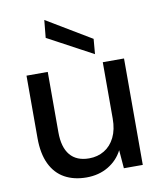

<svg xmlns="http://www.w3.org/2000/svg" viewBox="-84 -809 754 890"><g transform="rotate(-10 293.0 -364.5)"><path d="M252 12Q193 12 149.5 -12Q106 -36 82.5 -85Q59 -134 59 -207V-501H159V-217Q159 -146 189.5 -109.5Q220 -73 279 -73Q319 -73 350.5 -92Q382 -111 400 -147.5Q418 -184 418 -236V-501H518V0H429L422 -86Q399 -41 354.5 -14.5Q310 12 252 12ZM389 -544 177 -658 185 -741 395 -615Z"/></g></svg>

Font: DMSans_18ptMedium
Style: Regular
Weight: 500
Designer: Colophon Foundry, Jonny Pinhorn
Foundry: Colophon Foundry
Version: Version 4.004;gftools[0.9.30]